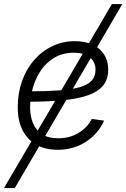

<svg xmlns="http://www.w3.org/2000/svg" viewBox="-45 -748 639 972"><path d="M-24.9 204.1 521.5 -727.5H574.2L29.8 204.1ZM246.6 10.3Q185.5 10.3 140.1 -14.6Q94.7 -39.6 69.8 -87.6Q44.9 -135.7 44.9 -205.6Q44.9 -276.4 66.4 -337.2Q87.9 -397.9 127.2 -443.4Q166.5 -488.8 219.2 -514.2Q272 -539.6 334 -539.6Q386.2 -539.6 424.1 -521.7Q461.9 -503.9 482.4 -471.4Q502.9 -439 502.9 -395Q502.9 -346.2 476.6 -314.5Q450.2 -282.7 398.2 -264.9Q346.2 -247.1 269 -240Q191.9 -232.9 91.3 -232.9L99.1 -285.6Q189 -285.6 253.4 -290.3Q317.9 -294.9 358.9 -306.6Q399.9 -318.4 419.2 -339.8Q438.5 -361.3 438.5 -395Q438.5 -434.1 410.2 -457.5Q381.8 -481 328.1 -481Q273.4 -481 232.2 -457Q190.9 -433.1 163.3 -393.3Q135.7 -353.5 121.6 -304.2Q107.4 -254.9 107.4 -204.1Q107.4 -159.7 122.1 -124.3Q136.7 -88.9 168.2 -68.4Q199.7 -47.9 250 -47.9Q307.6 -47.9 352.3 -75Q397 -102.1 419.9 -146L481.9 -137.2Q452.6 -71.3 390.4 -30.5Q328.1 10.3 246.6 10.3Z"/></svg>

Font: Inter 24pt Light
Style: Italic
Weight: 300
Italic angle: -9.3988°
Designer: Rasmus Andersson
Foundry: rsms
Version: Version 4.001;git-66647c0bb